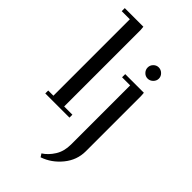

<svg xmlns="http://www.w3.org/2000/svg" viewBox="-307 -813 1201 1201"><g transform="rotate(45 293.0 -213.0)"><path d="M32.2 -702.1V-729H196.8L199.2 -702.1V-25.9H272V0H58.1V-25.9H104V-702.1ZM306.2 282.2Q343.8 258.3 370.8 215.1Q397.9 171.9 397.9 111.8V-411.1H326.2V-439H491.2L493.2 -411.1V76.2Q493.2 154.3 442.4 216.6Q391.6 278.8 319.8 303.2ZM410.4 -533Q396 -547.9 396 -567.9Q396 -587.9 410.4 -602.5Q424.8 -617.2 444.8 -617.2Q464.8 -617.2 480 -602.5Q495.1 -587.9 495.1 -567.9Q495.1 -547.9 480 -533Q464.8 -518.1 444.8 -518.1Q424.8 -518.1 410.4 -533Z"/></g></svg>

Font: Dehuti
Style: Bold
Weight: 700
Version: Version 1.2